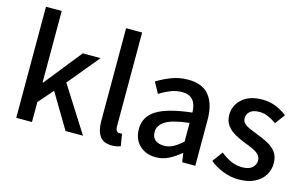

<svg xmlns="http://www.w3.org/2000/svg" viewBox="-97 -1057 2121 1331"><g transform="rotate(15 964.0 -391.5)"><path d="M87 0V-797H200V-284H204L417 -551H545L359 -326L566 0H441L292 -249L200 -143V0Z M776 14Q714 14 688 -24.5Q662 -63 662 -130V-797H777V-124Q777 -101 785.5 -91.5Q794 -82 804 -82Q808 -82 812 -82.5Q816 -83 824 -84L838 3Q828 7 813 10.5Q798 14 776 14Z M1090 14Q1019 14 973.5 -29.5Q928 -73 928 -146Q928 -235 1006.5 -283.5Q1085 -332 1257 -351Q1257 -383 1247.5 -410Q1238 -437 1215.5 -453.5Q1193 -470 1152 -470Q1109 -470 1068.5 -453.5Q1028 -437 993 -414L950 -492Q993 -519 1049.5 -541.5Q1106 -564 1172 -564Q1275 -564 1323.5 -502.5Q1372 -441 1372 -331V0H1278L1269 -63H1265Q1228 -31 1184 -8.5Q1140 14 1090 14ZM1125 -78Q1161 -78 1192 -95Q1223 -112 1257 -143V-277Q1135 -263 1087 -232Q1039 -201 1039 -155Q1039 -114 1063.5 -96Q1088 -78 1125 -78Z M1684 14Q1627 14 1572 -8Q1517 -30 1477 -63L1532 -138Q1568 -109 1605.5 -91.5Q1643 -74 1687 -74Q1736 -74 1759.5 -95.5Q1783 -117 1783 -148Q1783 -173 1765.5 -190Q1748 -207 1720 -219.5Q1692 -232 1662 -243Q1626 -257 1590.5 -276.5Q1555 -296 1531.5 -326.5Q1508 -357 1508 -403Q1508 -472 1560.5 -518Q1613 -564 1704 -564Q1759 -564 1804.5 -544.5Q1850 -525 1882 -499L1829 -428Q1800 -449 1770 -462.5Q1740 -476 1707 -476Q1661 -476 1639 -456.5Q1617 -437 1617 -408Q1617 -385 1633 -370Q1649 -355 1675.5 -344Q1702 -333 1732 -321Q1770 -307 1807 -288Q1844 -269 1868.5 -238Q1893 -207 1893 -155Q1893 -109 1869 -70.5Q1845 -32 1798.5 -9Q1752 14 1684 14Z"/></g></svg>

Font: Source Han Sans SC Medium
Style: Regular
Weight: 500
Designer: Ryoko NISHIZUKA 西塚涼子 (kana, bopomofo & ideographs); Paul D. Hunt (Latin, Greek & Cyrillic); Sandoll Communications 산돌커뮤니
Foundry: Adobe
Version: Version 2.004;hotconv 1.0.118;makeotfexe 2.5.65603